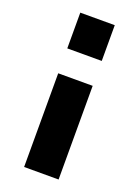

<svg xmlns="http://www.w3.org/2000/svg" viewBox="-138 -772 608 838"><g transform="rotate(20 165.5 -352.5)"><path d="M245.1 -710.9V-544.9H85V-710.9ZM245.1 -429.2V5.9H85V-429.2Z"/></g></svg>

Font: Raleway-v4020 ExtraBold
Style: Regular
Weight: 800
Designer: Matt McInerney, Pablo Impallari, Rodrigo Fuenzalida
Foundry: Matt McInerney, Pablo Impallari, Rodrigo Fuenzalida
Version: Version 4.020;PS 004.020;hotconv 1.0.88;makeotf.lib2.5.64775